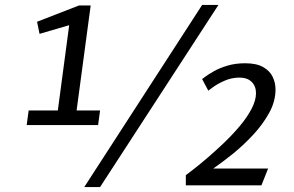

<svg xmlns="http://www.w3.org/2000/svg" viewBox="-20 -750 1191 777"><path d="M798 -730H864L385 7H321ZM96 -303H214L260 -648L140 -613L130 -662L300 -728H347L290 -303H385L377 -244H88ZM732 -41Q741 -48 765 -66.5Q789 -85 821 -112.5Q853 -140 887 -172.5Q921 -205 950.5 -240Q980 -275 998 -309.5Q1016 -344 1016 -373Q1016 -401 998.5 -418.5Q981 -436 949 -436Q917 -436 888 -423Q859 -410 841 -396.5Q823 -383 823 -383L798 -430Q798 -430 810.5 -439.5Q823 -449 846 -462Q869 -475 901 -484.5Q933 -494 972 -494Q1018 -494 1045 -478.5Q1072 -463 1083.5 -439Q1095 -415 1095 -388Q1095 -340 1069.5 -293.5Q1044 -247 1004 -204Q964 -161 921 -126.5Q878 -92 843 -68H1065L1038 0H732Z"/></svg>

Font: Rosario Light
Style: Italic
Weight: 300
Italic angle: -8.05°
Designer: Hector Gatti
Foundry: Omnibus Type
Version: Version 1.101; ttfautohint (v1.8.1.43-b0c9)